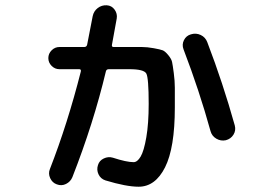

<svg xmlns="http://www.w3.org/2000/svg" viewBox="-20 -663 1040 727"><path d="M777 -167Q735 -319 675 -476Q668 -494 676.5 -511Q685 -528 703 -533Q722 -539 740 -530.5Q758 -522 765 -503Q824 -349 869 -188Q874 -169 864 -153Q854 -137 835 -132Q816 -128 799 -138Q782 -148 777 -167ZM205 -401Q188 -401 175.5 -413.5Q163 -426 163 -443Q163 -460 175.5 -472.5Q188 -485 205 -485H299Q308 -485 310 -494L331 -602Q335 -621 350 -632.5Q365 -644 384 -643Q403 -642 414 -626.5Q425 -611 422 -593L404 -494Q402 -485 410 -485H457Q498 -485 517.5 -485Q537 -485 562 -480.5Q587 -476 596 -472.5Q605 -469 617 -454.5Q629 -440 631.5 -428.5Q634 -417 638 -386.5Q642 -356 642 -331Q642 -306 642 -256Q642 -103 605 -29.5Q568 44 505 44Q458 44 379 20Q361 14 353 -3Q345 -20 351 -38Q356 -55 373 -63Q390 -71 407 -66Q459 -49 486 -49Q500 -49 512.5 -70Q525 -91 534 -143Q543 -195 543 -270Q543 -368 534 -384.5Q525 -401 470 -401H392Q383 -401 381 -393Q334 -196 254 8Q247 25 230 33.5Q213 42 195 35Q178 29 170 11.5Q162 -6 169 -23Q236 -195 286 -392Q288 -401 280 -401Z"/></svg>

Font: Rounded Mplus 1c Medium
Style: Regular
Weight: 500
Version: Version 1.059.20150529